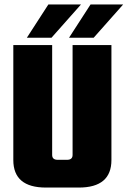

<svg xmlns="http://www.w3.org/2000/svg" viewBox="-20 -845 575 865"><path d="M307 -147V-642H482V-124Q482 0 335 0H187Q40 0 40 -124V-642H215V-147Q215 -125 240 -125H282Q307 -125 307 -147ZM345 -825 212 -675H101L198 -825ZM402 -675H291L388 -825H535Z"/></svg>

Font: Teko
Style: Bold
Weight: 700
Designer: Manushi Parikh, Jonny Pinhorn
Foundry: Indian Type Foundry
Version: Version 1.106;PS 1.0;hotconv 1.0.78;makeotf.lib2.5.61930; tt